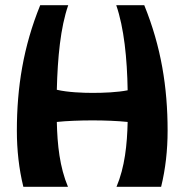

<svg xmlns="http://www.w3.org/2000/svg" viewBox="-20 -720 711 740"><path d="M428 -700C458 -613 470 -495 472 -372C432 -364 379 -362 337 -362C300 -362 242 -364 199 -374C202 -497 213 -614 243 -700H135C70 -540 45 -384 45 -216C45 -142 53 -69 70 0H242C210 -76 201 -162 199 -250C236 -254 288 -256 337 -256C384 -256 434 -254 472 -250C470 -162 461 -76 429 0H601C618 -69 626 -142 626 -216C626 -384 601 -540 536 -700Z"/></svg>

Font: Brassia
Style: Regular
Weight: 400
Designer: Ariel Martín Pérez
Foundry: Tunera Type Foundry
Version: Version 1.600;hotconv 1.0.109;makeotfexe 2.5.65596